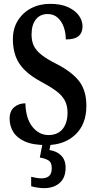

<svg xmlns="http://www.w3.org/2000/svg" viewBox="-20 -744 499 998"><path d="M222 10Q150 10 108.5 -9Q67 -28 48.5 -59Q30 -90 30 -127Q30 -167 54 -187Q78 -207 112 -207Q114 -128 148.5 -85Q183 -42 232 -42Q280 -42 305.5 -73.5Q331 -105 331 -158Q331 -197 315.5 -224Q300 -251 269.5 -273Q239 -295 194 -319Q116 -361 81.5 -412Q47 -463 47 -541Q47 -596 73 -637.5Q99 -679 142.5 -701.5Q186 -724 241 -724Q297 -724 334.5 -706.5Q372 -689 390.5 -662.5Q409 -636 409 -607Q409 -574 388.5 -556.5Q368 -539 322 -539Q322 -573 311.5 -603Q301 -633 280 -652Q259 -671 228 -671Q188 -671 166 -642.5Q144 -614 144 -564Q144 -532 155 -507.5Q166 -483 194.5 -460Q223 -437 275 -411Q356 -369 392.5 -320.5Q429 -272 429 -194Q429 -98 371.5 -44Q314 10 222 10ZM209 234Q197 234 177 231.5Q157 229 142 224V175Q174 183 196 183Q220 183 234.5 171.5Q249 160 249 130Q249 100 231.5 89.5Q214 79 187 75L203 -9H246L237 36Q274 41 297.5 64Q321 87 321 128Q321 180 290 207Q259 234 209 234Z"/></svg>

Font: Noto Serif Bengali ExtraCondensed SemiBold
Style: Regular
Weight: 600
Width: 2
Designer: Juan Bruce, Universal Thirst, Indian Type Foundry and the Monotype Design Team.
Foundry: Monotype Imaging Inc.
Version: Version 2.003; ttfautohint (v1.8.4.7-5d5b)